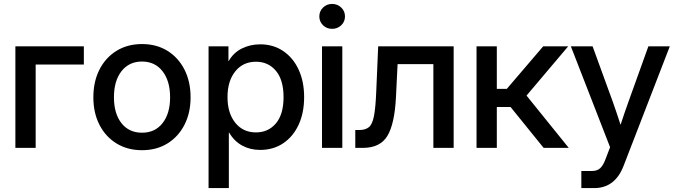

<svg xmlns="http://www.w3.org/2000/svg" viewBox="-20 -751 3433 975"><path d="M405.8 -515.6V-423.3H161.1V0H58.1V-515.6Z M701.2 11.7Q627.4 11.7 571.8 -22.5Q516.1 -56.6 485.1 -117.2Q454.1 -177.7 454.1 -256.8Q454.1 -336.9 485.1 -397.7Q516.1 -458.5 571.8 -492.9Q627.4 -527.3 701.2 -527.3Q774.9 -527.3 830.3 -492.9Q885.7 -458.5 916.7 -397.7Q947.8 -336.9 947.8 -256.8Q947.8 -177.7 916.7 -117.2Q885.7 -56.6 830.3 -22.5Q774.9 11.7 701.2 11.7ZM701.2 -77.1Q767.6 -77.1 805.7 -126Q843.8 -174.8 843.8 -256.8Q843.8 -339.8 805.4 -389.2Q767.1 -438.5 701.2 -438.5Q635.3 -438.5 596.9 -389.4Q558.6 -340.3 558.6 -256.8Q558.6 -174.3 596.7 -125.7Q634.8 -77.1 701.2 -77.1Z M1039.1 204.1V-515.6H1140.1V-441.4H1141.6Q1166 -483.9 1208.5 -504.9Q1251 -525.9 1301.3 -525.9Q1367.7 -525.9 1418 -491.9Q1468.3 -458 1496.3 -397.7Q1524.4 -337.4 1524.4 -257.8Q1524.4 -178.2 1496.6 -117.9Q1468.8 -57.6 1418.5 -23.7Q1368.2 10.3 1300.8 10.3Q1250.5 10.3 1210 -11.7Q1169.4 -33.7 1143.6 -77.6H1142.1V204.1ZM1279.8 -78.6Q1342.3 -78.6 1381.1 -124.5Q1419.9 -170.4 1419.9 -257.8Q1419.9 -345.2 1381.1 -391.4Q1342.3 -437.5 1279.8 -437.5Q1213.9 -437.5 1174.6 -388.4Q1135.3 -339.4 1135.3 -257.8Q1135.3 -176.8 1174.6 -127.7Q1213.9 -78.6 1279.8 -78.6Z M1615.2 0V-515.6H1718.3V0ZM1666.5 -604.5Q1639.2 -604.5 1620.4 -622.8Q1601.6 -641.1 1601.6 -667.5Q1601.6 -694.3 1620.4 -712.6Q1639.2 -731 1666.5 -731Q1693.8 -731 1712.9 -712.6Q1731.9 -694.3 1731.9 -667.5Q1731.9 -641.1 1712.9 -622.8Q1693.8 -604.5 1666.5 -604.5Z M1784.2 0V-90.8H1804.7Q1835.4 -90.8 1853 -105Q1870.6 -119.1 1878.9 -160.9Q1887.2 -202.6 1890.6 -286.1L1900.4 -515.6H2283.7V0H2180.7V-425.3H1999L1990.7 -256.8Q1983.9 -122.1 1947.3 -61Q1910.6 0 1822.3 0Z M2399.9 0V-515.6H2502.9V-299.8H2553.7L2738.3 -515.6H2865.2L2653.8 -265.6L2868.2 0H2740.7L2572.8 -207.5H2502.9V0Z M2932.1 204.1V117.2H2987.8Q3012.2 117.2 3027.6 103.3Q3043 89.4 3054.7 57.6L3078.1 -3.4L2878.9 -515.6H2989.3L3092.3 -232.9Q3102.5 -204.1 3112.3 -175Q3122.1 -146 3131.3 -117.2Q3140.6 -146 3150.6 -175Q3160.6 -204.1 3170.9 -232.9L3272.5 -515.6H3381.3L3147 90.3Q3103.5 204.1 2997.6 204.1Z"/></svg>

Font: Inter Display Medium
Style: Regular
Weight: 500
Designer: Rasmus Andersson
Foundry: rsms
Version: Version 4.001;git-9221beed3